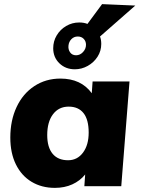

<svg xmlns="http://www.w3.org/2000/svg" viewBox="-20 -903 683 931"><path d="M238 -669Q238 -703 255 -731.5Q272 -760 301 -777Q330 -794 364 -794Q387 -794 404 -787L475 -883L636 -876L465 -726Q471 -710 471 -690Q471 -656 453 -628Q435 -600 405.5 -583.5Q376 -567 343 -567Q298 -567 268 -596Q238 -625 238 -669ZM349 -635Q368 -635 382.5 -650.5Q397 -666 397 -686Q397 -703 386 -714.5Q375 -726 357 -726Q339 -726 326.5 -713.5Q314 -701 312 -682Q310 -663 320 -649Q330 -635 349 -635ZM429 -508H608L568 0H389L393 -57Q368 -26 330.5 -9Q293 8 246 8Q182 8 133 -21.5Q84 -51 57 -106Q30 -161 30 -236Q30 -319 60.5 -384Q91 -449 146.5 -485.5Q202 -522 273 -522Q373 -522 425 -451ZM410 -260Q410 -323 385 -354.5Q360 -386 313 -386Q265 -386 237 -349Q209 -312 209 -248Q209 -189 235 -157.5Q261 -126 310 -126Q355 -126 382.5 -163Q410 -200 410 -260Z"/></svg>

Font: Muli Black
Style: Italic
Weight: 900
Italic angle: -4.541°
Designer: Vernon Adams
Foundry: Vernon Adams
Version: Version 2.001